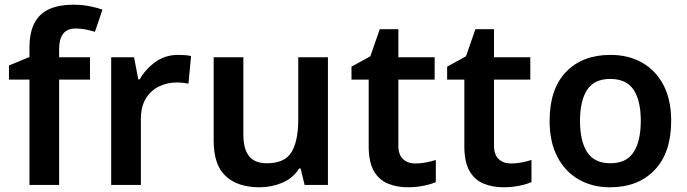

<svg xmlns="http://www.w3.org/2000/svg" viewBox="-20 -785 2918 815"><path d="M362 -447H231V0H105V-447H18V-507L105 -543V-580Q105 -649 127.5 -689.5Q150 -730 191.5 -747.5Q233 -765 290 -765Q329 -765 361.5 -758.5Q394 -752 415 -744L383 -650Q366 -655 345.5 -659.5Q325 -664 301 -664Q265 -664 248 -641.5Q231 -619 231 -577V-542H362Z M736 -552Q749 -552 764.5 -551Q780 -550 791 -547L780 -430Q770 -432 756 -433.5Q742 -435 731 -435Q691 -435 656 -418.5Q621 -402 599.5 -367.5Q578 -333 578 -281V0H452V-542H549L567 -448H573Q597 -491 639 -521.5Q681 -552 736 -552Z M1372 -542V0H1273L1256 -70H1250Q1223 -28 1177.5 -9Q1132 10 1081 10Q990 10 938.5 -37Q887 -84 887 -188V-542H1013V-213Q1013 -153 1037 -122.5Q1061 -92 1113 -92Q1189 -92 1217.5 -139.5Q1246 -187 1246 -277V-542Z M1743 -91Q1766 -91 1788.5 -95.5Q1811 -100 1830 -106V-12Q1810 -3 1778 3.5Q1746 10 1711 10Q1665 10 1627 -5.5Q1589 -21 1567 -59Q1545 -97 1545 -165V-447H1472V-502L1552 -546L1592 -661H1671V-542H1825V-447H1671V-166Q1671 -128 1691 -109.5Q1711 -91 1743 -91Z M2149 -91Q2172 -91 2194.5 -95.5Q2217 -100 2236 -106V-12Q2216 -3 2184 3.5Q2152 10 2117 10Q2071 10 2033 -5.5Q1995 -21 1973 -59Q1951 -97 1951 -165V-447H1878V-502L1958 -546L1998 -661H2077V-542H2231V-447H2077V-166Q2077 -128 2097 -109.5Q2117 -91 2149 -91Z M2829 -272Q2829 -137 2759 -63.5Q2689 10 2569 10Q2495 10 2437 -23Q2379 -56 2346 -119Q2313 -182 2313 -272Q2313 -407 2382.5 -479.5Q2452 -552 2572 -552Q2647 -552 2705 -519.5Q2763 -487 2796 -424.5Q2829 -362 2829 -272ZM2442 -272Q2442 -186 2472.5 -139Q2503 -92 2571 -92Q2639 -92 2669.5 -139Q2700 -186 2700 -272Q2700 -358 2669.5 -404Q2639 -450 2570 -450Q2503 -450 2472.5 -404Q2442 -358 2442 -272Z"/></svg>

Font: Noto Sans Hanifi Rohingya SemiBold
Style: Regular
Weight: 600
Version: Version 2.101